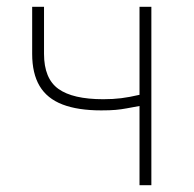

<svg xmlns="http://www.w3.org/2000/svg" viewBox="-20 -547 572 567"><path d="M392 0V-234Q370 -230 354 -227Q338 -224 321.5 -222.5Q305 -221 279 -221Q210 -221 164.5 -238.5Q119 -256 97 -293Q75 -330 75 -388V-527H110V-388Q110 -315 152.5 -284.5Q195 -254 285 -254Q314 -254 338 -257Q362 -260 392 -267V-527H427V0Z"/></svg>

Font: Noto Sans HK Thin
Style: Regular
Weight: 100
Designer: Ryoko NISHIZUKA 西塚涼子 (kana, bopomofo & ideographs); Paul D. Hunt (Latin, Greek & Cyrillic); Sandoll Communications 산돌커뮤니
Foundry: Adobe
Version: Version 2.004-H2;hotconv 1.0.118;makeotfexe 2.5.65603